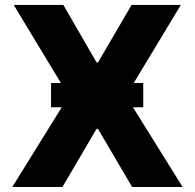

<svg xmlns="http://www.w3.org/2000/svg" viewBox="-20 -747 779 767"><path d="M233 -727.3 365.8 -497.5H371.4L505.7 -727.3H702.4L483 -363.6L709.5 0H507.8L371.4 -232.2H365.8L229.4 0H29.1L254.6 -363.6L34.8 -727.3ZM183.9 -318.5V-415.5H552.2V-318.5Z"/></svg>

Font: Inter UI Extra Bold
Style: Regular
Weight: 800
Designer: Rasmus Andersson
Foundry: rsms
Version: 3.2;8d6f07862